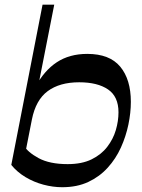

<svg xmlns="http://www.w3.org/2000/svg" viewBox="-20 -792 609 823"><path d="M246.5 10.5Q207.3 10.5 166.2 -0.4Q125.1 -11.4 89.5 -32.7Q53.9 -53.9 28.4 -85L162.4 -772H212.5L140 -403.8L131.7 -419.2Q169.1 -489.3 223.4 -525.1Q277.8 -561 354.1 -561Q449.8 -561 495.4 -506.2Q540.9 -451.4 540.9 -355.4Q540.9 -309 530.4 -258.3Q519.9 -207.6 498.3 -159.7Q476.6 -111.7 441.8 -73.3Q407 -34.8 358.7 -12.2Q310.4 10.5 246.5 10.5ZM83.7 -111.9 80.6 -170.4Q97.9 -139.9 145.4 -114.2Q192.9 -88.5 270.1 -88.5Q330.6 -88.5 372.3 -108.8Q413.9 -129.1 439.5 -162.4Q465.1 -195.6 476.5 -234.4Q487.9 -273.2 487.9 -310.6Q487.9 -378.1 443 -408.7Q398 -439.3 319.5 -439.3Q235.9 -439.3 184.6 -401.4Q133.3 -363.5 116.7 -279.6Z"/></svg>

Font: Savate ExtraLight
Style: Italic
Weight: 200
Italic angle: -11°
Designer: Max Esnée
Foundry: Plomb Type
Version: Version 2.000